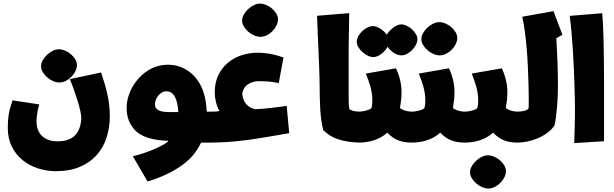

<svg xmlns="http://www.w3.org/2000/svg" viewBox="-20 -811 3491 1092"><path d="M417.5 -440.4Q417.5 -423.8 408.9 -406.2Q400.4 -388.7 386.5 -374.5Q372.6 -360.4 354.5 -351.1Q336.4 -341.8 317.4 -341.8Q299.8 -341.8 281.2 -350.1Q262.7 -358.4 247.8 -371.6Q232.9 -384.8 223.1 -401.1Q213.4 -417.5 213.4 -433.6Q213.4 -451.2 223.1 -468.5Q232.9 -485.8 248 -499.8Q263.2 -513.7 280.8 -522.2Q298.3 -530.8 314.5 -530.8Q331.5 -530.8 349.9 -523.2Q368.2 -515.6 383.1 -502.9Q397.9 -490.2 407.7 -474.1Q417.5 -458 417.5 -440.4ZM203.1 -217.3Q194.3 -186.5 190.9 -160.9Q187.5 -135.3 187.5 -121.1Q187.5 -98.1 194.1 -77.6Q200.7 -57.1 215.1 -41.5Q229.5 -25.9 252.4 -16.6Q275.4 -7.3 308.1 -7.3Q372.6 -7.3 405.8 -40.3Q439 -73.2 442.4 -138.2Q442.4 -154.3 436.5 -180.9Q430.7 -207.5 421.1 -238.5Q411.6 -269.5 400.1 -301.5Q388.7 -333.5 377 -360.8L555.2 -398.9Q565.9 -365.7 575 -335.4Q584 -305.2 590.6 -275.4Q597.2 -245.6 600.8 -215.1Q604.5 -184.6 604.5 -150.4Q604.5 -85 585.9 -27.8Q567.4 29.3 529.3 71.5Q491.2 113.8 433.6 138.2Q376 162.6 298.3 162.6Q246.1 162.6 197 147Q147.9 131.3 109.4 100.3Q70.8 69.3 47.6 23.4Q24.4 -22.5 24.4 -82.5Q24.4 -103.5 25.4 -121.1Q26.4 -138.7 29.1 -156.7Q31.7 -174.8 37.1 -194.8Q42.5 -214.8 51.3 -240.2Z M935.5 -10.3Q867.2 -12.2 818.6 -28.3Q770 -44.4 744.6 -74.2Q734.9 -85.4 726.8 -97.9Q718.8 -110.4 712.9 -125.2Q707 -140.1 703.6 -158Q700.2 -175.8 700.2 -198.2Q700.2 -225.1 707.8 -253.9Q715.3 -282.7 729.7 -309.8Q744.1 -336.9 764.9 -361.1Q785.6 -385.3 811.8 -403.6Q837.9 -421.9 869.1 -432.4Q900.4 -442.9 935.5 -442.9Q973.6 -442.9 1005.6 -430.9Q1037.6 -418.9 1062.7 -398.4Q1087.9 -377.9 1106 -351.1Q1124 -324.2 1134.8 -294.9Q1144.5 -267.1 1149.7 -235.8Q1154.8 -204.6 1155.8 -175.8H1186V0H1123.5Q1110.4 28.3 1088.9 57.9Q1067.4 87.4 1031.7 116.2Q996.1 145 944.3 171.9Q892.6 198.7 819.3 221.2L735.4 77.6Q760.3 71.8 788.8 62.7Q817.4 53.7 844.7 42.5Q872.1 31.2 895.8 19Q919.4 6.8 934.6 -4.9ZM861.3 -217.3Q861.3 -195.3 880.1 -184.6Q898.9 -173.8 939 -173.8H993.7Q993.7 -186 991.9 -199.7Q990.2 -213.4 987.1 -226.1Q983.9 -238.8 979.5 -249.8Q975.1 -260.7 969.7 -268.6Q961.9 -279.8 951.2 -285.9Q940.4 -292 924.3 -292Q912.6 -292 901.4 -285.4Q890.1 -278.8 881.1 -268.3Q872.1 -257.8 866.7 -244.4Q861.3 -231 861.3 -217.3Z M1561 -700.2Q1561 -683.6 1552.5 -666Q1543.9 -648.4 1530 -634.3Q1516.1 -620.1 1498 -610.8Q1480 -601.6 1460.9 -601.6Q1443.4 -601.6 1424.8 -609.9Q1406.2 -618.2 1391.4 -631.3Q1376.5 -644.5 1366.7 -660.9Q1356.9 -677.2 1356.9 -693.4Q1356.9 -710.9 1366.7 -728.3Q1376.5 -745.6 1391.6 -759.5Q1406.7 -773.4 1424.3 -782Q1441.9 -790.5 1458 -790.5Q1475.1 -790.5 1493.4 -783Q1511.7 -775.4 1526.6 -762.7Q1541.5 -750 1551.3 -733.9Q1561 -717.8 1561 -700.2ZM1170.4 0Q1161.1 0 1150.1 -4.6Q1139.2 -9.3 1130.9 -17.6V-157.7Q1136.7 -165 1147.9 -170.4Q1159.2 -175.8 1170.4 -175.8Q1186.5 -175.8 1202.1 -176.5Q1217.8 -177.2 1228.5 -179.7Q1221.7 -190.4 1216.6 -203.9Q1211.4 -217.3 1208 -231.4Q1204.6 -245.6 1202.9 -259.8Q1201.2 -273.9 1201.2 -285.6Q1201.2 -338.4 1220.2 -380.1Q1239.3 -421.9 1272.7 -451.2Q1306.2 -480.5 1351.1 -495.8Q1396 -511.2 1447.8 -511.2Q1475.1 -511.2 1511 -505.6Q1546.9 -500 1592.3 -483.9L1565.4 -338.4Q1526.4 -346.2 1501 -347.9Q1475.6 -349.6 1454.6 -349.6Q1432.6 -349.6 1415.3 -343.8Q1397.9 -337.9 1385.5 -328.1Q1373 -318.4 1366 -304.9Q1358.9 -291.5 1357.9 -276.4Q1358.9 -263.7 1363 -250Q1367.2 -236.3 1376 -224.4Q1384.8 -212.4 1398.7 -203.1Q1412.6 -193.8 1432.6 -189.9Q1457 -190.9 1479.2 -192.9Q1501.5 -194.8 1522.9 -197.3Q1544.4 -199.7 1565.9 -202.6Q1587.4 -205.6 1610.4 -209L1625 -53.7L1525.9 -36.6Q1490.2 -30.8 1450.4 -24.2Q1410.6 -17.6 1366.5 -12.2Q1322.3 -6.8 1273.2 -3.4Q1224.1 0 1170.4 0Z M2040.5 0Q1994.1 0 1959.2 -5.6Q1924.3 -11.2 1897.9 -20.8Q1871.6 -30.3 1852.5 -43.2Q1833.5 -56.2 1818.4 -70.8Q1805.2 -123 1801.5 -188.5Q1797.9 -253.9 1797.9 -325.7Q1797.9 -345.7 1797.1 -375Q1796.4 -404.3 1794.9 -439.2Q1793.5 -474.1 1791.7 -512.2Q1790 -550.3 1788.6 -587.6Q1787.1 -625 1785.6 -659.4Q1784.2 -693.8 1783.2 -721.2L1966.3 -736.3Q1965.8 -726.6 1965.6 -710.2Q1965.3 -693.8 1965.1 -673.8Q1964.8 -653.8 1964.4 -631.6Q1963.9 -609.4 1963.6 -587.9Q1963.4 -566.4 1963.1 -547.1Q1962.9 -527.8 1962.9 -514.2V-262.7Q1962.9 -242.2 1963.6 -223.6Q1964.4 -205.1 1966.8 -190.4Q1982.9 -180.2 2000.7 -178Q2018.6 -175.8 2040.5 -175.8Z M2019 0Q2008.8 0 1998.3 -5.1Q1987.8 -10.3 1979.5 -18.6V-157.7Q1985.4 -165 1996.6 -170.4Q2007.8 -175.8 2019 -175.8Q2028.8 -175.8 2040.3 -177.5Q2051.8 -179.2 2062 -181.9Q2072.3 -184.6 2080.3 -188.2Q2088.4 -191.9 2092.3 -195.8Q2093.8 -199.7 2094.7 -205.3Q2095.7 -210.9 2096.4 -217.3Q2097.2 -223.6 2097.4 -229.2Q2097.7 -234.9 2097.7 -238.8Q2097.7 -280.3 2086.7 -318.1Q2075.7 -356 2061 -392.6L2231.9 -422.4Q2247.1 -391.1 2255.4 -356.4Q2263.7 -321.8 2263.7 -286.1Q2263.7 -264.6 2261.5 -243.4Q2259.3 -222.2 2254.9 -196.3Q2262.7 -190.4 2272.2 -186.3Q2281.7 -182.1 2291.3 -179.9Q2300.8 -177.7 2309.3 -176.8Q2317.9 -175.8 2323.7 -175.8V0Q2303.2 0 2284.9 -2.4Q2266.6 -4.9 2249.5 -11Q2232.4 -17.1 2215.8 -28.1Q2199.2 -39.1 2182.6 -56.6Q2164.1 -39.6 2143.1 -28.6Q2122.1 -17.6 2100.6 -11.2Q2079.1 -4.9 2058.1 -2.4Q2037.1 0 2019 0ZM2103.5 -486.3Q2088.4 -486.3 2071.8 -494.4Q2055.2 -502.4 2041.3 -514.9Q2027.3 -527.3 2018.3 -542.7Q2009.3 -558.1 2009.3 -572.8Q2009.3 -590.3 2018.6 -606.4Q2027.8 -622.6 2041.5 -635Q2055.2 -647.5 2071 -655Q2086.9 -662.6 2100.6 -662.6Q2110.4 -662.6 2121.3 -658.7Q2132.3 -654.8 2142.8 -648.2Q2153.3 -641.6 2162.8 -632.6Q2172.4 -623.5 2179.7 -613.8Q2186 -625 2196 -635.5Q2206.1 -646 2217.3 -654.3Q2228.5 -662.6 2240.2 -667.5Q2252 -672.4 2262.7 -672.4Q2276.4 -672.4 2292.2 -665Q2308.1 -657.7 2321.8 -645.5Q2335.4 -633.3 2344.7 -618.2Q2354 -603 2354 -587.4Q2354 -572.8 2345.9 -556.6Q2337.9 -540.5 2324.7 -527.1Q2311.5 -513.7 2295.4 -504.9Q2279.3 -496.1 2263.2 -496.1Q2252.4 -496.1 2241.2 -500Q2230 -503.9 2219.5 -510.7Q2209 -517.6 2200 -526.4Q2190.9 -535.2 2184.1 -544.9Q2178.2 -533.7 2169.2 -523.2Q2160.2 -512.7 2149.4 -504.6Q2138.7 -496.6 2127 -491.5Q2115.2 -486.3 2103.5 -486.3Z M2320.3 0Q2310.1 0 2299.6 -5.1Q2289.1 -10.3 2280.8 -18.6V-157.7Q2286.6 -165 2297.9 -170.4Q2309.1 -175.8 2320.3 -175.8Q2330.1 -175.8 2341.6 -177.5Q2353 -179.2 2363.3 -181.9Q2373.5 -184.6 2381.6 -188.2Q2389.6 -191.9 2393.6 -195.8Q2395 -199.7 2396 -205.3Q2397 -210.9 2397.7 -217.3Q2398.4 -223.6 2398.7 -229.2Q2398.9 -234.9 2398.9 -238.8Q2398.9 -280.3 2387.9 -318.1Q2377 -356 2362.3 -392.6L2533.2 -422.4Q2548.3 -391.1 2556.6 -356.4Q2564.9 -321.8 2564.9 -286.1Q2564.9 -264.6 2562.7 -243.4Q2560.5 -222.2 2556.2 -196.3Q2564 -190.4 2573.5 -186.3Q2583 -182.1 2592.5 -179.9Q2602.1 -177.7 2610.6 -176.8Q2619.1 -175.8 2625 -175.8V0Q2604.5 0 2586.2 -2.4Q2567.9 -4.9 2550.8 -11Q2533.7 -17.1 2517.1 -28.1Q2500.5 -39.1 2483.9 -56.6Q2465.3 -39.6 2444.3 -28.6Q2423.3 -17.6 2401.9 -11.2Q2380.4 -4.9 2359.4 -2.4Q2338.4 0 2320.3 0ZM2580.6 -594.7Q2580.6 -578.1 2572 -560.5Q2563.5 -543 2549.6 -528.8Q2535.6 -514.6 2517.6 -505.4Q2499.5 -496.1 2480.5 -496.1Q2462.9 -496.1 2444.3 -504.4Q2425.8 -512.7 2410.9 -525.9Q2396 -539.1 2386.2 -555.4Q2376.5 -571.8 2376.5 -587.9Q2376.5 -605.5 2386.2 -622.8Q2396 -640.1 2411.1 -654.1Q2426.3 -668 2443.8 -676.5Q2461.4 -685.1 2477.5 -685.1Q2494.6 -685.1 2512.9 -677.5Q2531.2 -669.9 2546.1 -657.2Q2561 -644.5 2570.8 -628.4Q2580.6 -612.3 2580.6 -594.7Z M2621.1 0Q2610.8 0 2600.3 -5.1Q2589.8 -10.3 2581.5 -18.6V-157.7Q2587.4 -165 2598.6 -170.4Q2609.9 -175.8 2621.1 -175.8Q2630.9 -175.8 2642.3 -177.5Q2653.8 -179.2 2664.1 -181.9Q2674.3 -184.6 2682.4 -188.2Q2690.4 -191.9 2694.3 -195.8Q2695.8 -199.7 2696.8 -205.3Q2697.8 -210.9 2698.5 -217.3Q2699.2 -223.6 2699.5 -229.2Q2699.7 -234.9 2699.7 -238.8Q2699.7 -280.3 2688.7 -318.1Q2677.7 -356 2663.1 -392.6L2834 -422.4Q2849.1 -391.1 2857.4 -356.4Q2865.7 -321.8 2865.7 -286.1Q2865.7 -264.6 2863.5 -243.4Q2861.3 -222.2 2856.9 -196.3Q2864.7 -190.4 2874.3 -186.3Q2883.8 -182.1 2893.3 -179.9Q2902.8 -177.7 2911.4 -176.8Q2919.9 -175.8 2925.8 -175.8V0Q2905.3 0 2887 -2.4Q2868.7 -4.9 2851.6 -11Q2834.5 -17.1 2817.9 -28.1Q2801.3 -39.1 2784.7 -56.6Q2766.1 -39.6 2745.1 -28.6Q2724.1 -17.6 2702.6 -11.2Q2681.2 -4.9 2660.2 -2.4Q2639.2 0 2621.1 0ZM2857.4 162.6Q2857.4 179.2 2848.9 196.8Q2840.3 214.4 2826.4 228.5Q2812.5 242.7 2794.4 252Q2776.4 261.2 2757.3 261.2Q2739.7 261.2 2721.2 252.9Q2702.6 244.6 2687.7 231.4Q2672.9 218.3 2663.1 201.9Q2653.3 185.5 2653.3 169.4Q2653.3 151.9 2663.1 134.5Q2672.9 117.2 2688 103.3Q2703.1 89.4 2720.7 80.8Q2738.3 72.3 2754.4 72.3Q2771.5 72.3 2789.8 79.8Q2808.1 87.4 2823 100.1Q2837.9 112.8 2847.7 128.9Q2857.4 145 2857.4 162.6Z M2920.9 -175.8Q2931.2 -175.8 2941.7 -177Q2952.1 -178.2 2961.2 -180.4Q2970.2 -182.6 2976.8 -186.3Q2983.4 -189.9 2986.3 -194.8Q2986.3 -196.3 2986.6 -200.9Q2986.8 -205.6 2987.1 -210.9Q2987.3 -216.3 2987.3 -220.9Q2987.3 -225.6 2987.3 -227.5Q2987.3 -238.8 2987.1 -268.8Q2986.8 -298.8 2985.6 -340.6Q2984.4 -382.3 2982.2 -431.9Q2980 -481.4 2975.8 -532Q2971.7 -582.5 2965.3 -630.1Q2959 -677.7 2950.2 -715.8L3127.9 -747.6L3178.7 -613.3L3144 -593.3Q3146 -555.7 3147.9 -521.2Q3149.9 -486.8 3150.9 -453.1Q3151.9 -419.4 3152.6 -385.3Q3153.3 -351.1 3153.3 -314.5Q3153.3 -293.5 3152.1 -264.6Q3150.9 -235.8 3148.4 -205.6Q3146 -175.3 3142.3 -146.5Q3138.7 -117.7 3133.8 -97.2Q3117.2 -73.2 3092.5 -55.2Q3067.9 -37.1 3039.3 -24.9Q3010.7 -12.7 2980.2 -6.3Q2949.7 0 2920.9 0Q2912.6 0 2902.6 -4.6Q2892.6 -9.3 2885.7 -17.6V-158.2Q2891.1 -165.5 2901.4 -170.7Q2911.6 -175.8 2920.9 -175.8Z M3415.5 -7.8 3246.1 2.9Q3247.1 -33.7 3247.8 -60.1Q3248.5 -86.4 3249 -105.5Q3249.5 -124.5 3249.8 -137.9Q3250 -151.4 3250 -161.6V-197.8Q3250 -217.3 3249.3 -252.7Q3248.5 -288.1 3247.1 -333Q3245.6 -377.9 3243.4 -429.2Q3241.2 -480.5 3237.8 -532Q3234.4 -583.5 3230 -632.1Q3225.6 -680.7 3220.2 -720.7L3405.3 -735.8Q3407.7 -711.9 3409.4 -674.3Q3411.1 -636.7 3412.4 -593.5Q3413.6 -550.3 3414.1 -505.6Q3414.6 -460.9 3415 -422.6Q3415.5 -384.3 3415.5 -356.7Q3415.5 -329.1 3415.5 -319.8Z"/></svg>

Font: DimaFred
Style: Bold
Weight: 800
Designer: R.Balvardi
Foundry: R.Balvardi (r.balvardi@gmail.com)
Version: Version 1.00;August 2, 2018;FontCreator 11.5.0.2427 64-bit